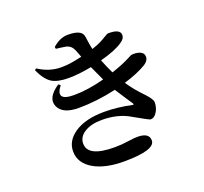

<svg xmlns="http://www.w3.org/2000/svg" viewBox="-145 -983 1291 1217"><g transform="rotate(-20 500.0 -374.5)"><path d="M624 -495Q687 -516 730 -538Q763 -555 764 -555Q797 -559 821 -550Q849 -539 849 -512Q849 -487 819 -467Q760 -431 666 -403Q703 -346 763 -285Q802 -243 802 -223Q802 -186 784 -158Q766 -129 741 -129Q733 -129 635 -185Q557 -232 448 -232Q374 -232 329 -203Q286 -175 286 -131Q286 -41 466 -41Q514 -41 560 -48Q603 -55 629 -54Q702 -52 702 -2Q702 64 491 64Q368 64 291 21Q209 -26 209 -106Q209 -177 277 -224Q351 -275 480 -275Q566 -275 661 -255Q677 -250 669 -264Q664 -273 637 -312Q610 -352 591 -383Q459 -353 338 -353Q231 -353 203 -414Q175 -477 266 -538L279 -528Q210 -440 339 -440Q430 -440 544 -470Q517 -527 498 -570Q411 -553 343 -553Q269 -553 230 -577Q189 -603 158 -673L169 -681Q242 -633 323 -633Q381 -633 463 -653L444 -702Q429 -738 395 -746Q359 -752 329 -755L326 -768Q376 -813 430 -813Q525 -813 531 -764Q540 -698 546 -675L558 -679Q565 -681 569 -683Q608 -697 641 -718Q668 -734 671 -734Q755 -736 755 -693Q755 -669 726 -650Q680 -617 573 -588Q593 -537 615 -492Z"/></g></svg>

Font: Source Han Serif JP
Style: Bold
Weight: 700
Designer: Ryoko NISHIZUKA  (kana & ideographs); Frank Grießhammer (Latin, Greek & Cyrillic); Wenlong ZHANG  (bopomofo); Sandoll Co
Foundry: Adobe Systems Incorporated
Version: Version 1.000;PS 1;hotconv 16.6.53;makeotf.lib2.5.65590